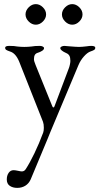

<svg xmlns="http://www.w3.org/2000/svg" viewBox="-20 -628 483 933"><path d="M5 0ZM13 244Q13 225 22 212Q31 199 46 199Q54 199 67.5 202Q81 205 86 205Q98 205 105 194Q124 165 147 117.5Q170 70 190 16Q193 7 193 -7Q193 -25 189 -36L73 -329Q56 -370 28 -378Q16 -382 10.5 -385.5Q5 -389 5 -396Q5 -405 25 -405Q51 -405 64 -402Q82 -400 98 -400Q115 -400 133 -402Q148 -405 174 -405Q181 -405 187.5 -402Q194 -399 194 -394Q194 -387 184.5 -381Q175 -375 165 -372Q154 -369 149.5 -361.5Q145 -354 145 -340Q145 -331 153 -312L234 -112Q236 -106 240 -106Q243 -106 245 -112L314 -295Q317 -302 319.5 -313.5Q322 -325 322 -332Q322 -349 317 -357.5Q312 -366 302 -370Q273 -383 273 -394Q273 -399 279.5 -402Q286 -405 293 -405Q298 -405 316 -403Q352 -400 364 -400Q378 -400 402 -403Q414 -405 423 -405Q443 -405 443 -396Q443 -389 437.5 -385.5Q432 -382 420 -378Q405 -373 388 -354Q371 -335 361 -311L225 13L210 50Q148 200 129 244Q120 264 103 274.5Q86 285 64 285Q42 285 27.5 275Q13 265 13 244ZM104 -558Q104 -577 119.5 -592.5Q135 -608 154 -608Q173 -608 188.5 -592.5Q204 -577 204 -558Q204 -539 188.5 -523.5Q173 -508 154 -508Q135 -508 119.5 -523.5Q104 -539 104 -558ZM281 -558Q281 -577 296.5 -592.5Q312 -608 331 -608Q350 -608 365.5 -592.5Q381 -577 381 -558Q381 -539 365.5 -523.5Q350 -508 331 -508Q312 -508 296.5 -523.5Q281 -539 281 -558Z"/></svg>

Font: EB Garamond
Style: Regular
Weight: 400
Designer: Georg Duffner and Octavio Pardo
Foundry: Georg Duffner
Version: Version 1.000; ttfautohint (v1.6)